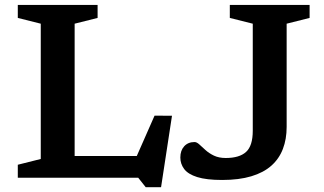

<svg xmlns="http://www.w3.org/2000/svg" viewBox="-20 -724 1318 782"><path d="M636 38.5H573.5L543 0H210L211 -88.5H564.5L517 -43L609.5 -253L680.5 -252.5ZM284 -627.5V0H52.5V-53L146 -76.5V-627.5L52.5 -651V-704H377.5V-651ZM1147.5 -207Q1147.5 -157.5 1132.2 -117.5Q1117 -77.5 1085.2 -49.2Q1053.5 -21 1003.5 -6Q953.5 9 885 9Q820.5 9 783.2 -2.8Q746 -14.5 730.2 -35.5Q714.5 -56.5 714.5 -82.5Q714.5 -111 730.2 -128.2Q746 -145.5 772.5 -145.5Q781 -145.5 791.8 -135.8Q802.5 -126 816.8 -113Q831 -100 851.2 -90.2Q871.5 -80.5 899.5 -80.5Q955 -80.5 982.2 -105.2Q1009.5 -130 1009.5 -191.5V-627.5L916 -651V-704H1241V-651L1147.5 -627.5Z"/></svg>

Font: Newsreader 7pt Medium
Style: Regular
Weight: 500
Designer: Hugues Gentile
Foundry: Production Type
Version: Version 1.003